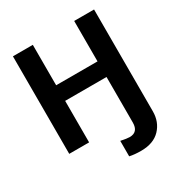

<svg xmlns="http://www.w3.org/2000/svg" viewBox="-207 -846 1124 1197"><g transform="rotate(-30 354.5 -247.0)"><path d="M62 0V-702.1H205.1V-411.1H502.9V-702.1H646V30.8Q646 106.9 597.9 157.5Q549.8 208 460 208Q413.1 208 377.9 200.2V88.9Q421.9 98.1 440.9 98.1Q502.9 98.1 502.9 28.8V-298.8H205.1V0Z"/></g></svg>

Font: LT Superior
Style: Bold
Weight: 400
Designer: Daniel Lyons
Foundry: LyonsType
Version: Version 1.000